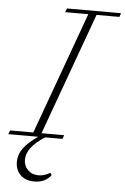

<svg xmlns="http://www.w3.org/2000/svg" viewBox="-106 -706 637 977"><g transform="rotate(5 213.0 -217.0)"><path d="M-45.9 0 -38.6 -19.5H80.1L306.6 -643.6H188.5L195.8 -663.1H472.2L465.3 -643.6H348.6L122.1 -19.5H237.8L231 0H142.6Q49.8 58.1 49.8 122.1Q49.8 153.3 70.8 174.3Q91.8 195.3 125.5 195.3Q154.3 195.3 185.1 177.2L191.9 188.5Q162.6 228.5 106.9 228.5Q60.5 228.5 35.2 202.6Q9.8 176.8 9.8 136.2Q9.8 98.6 33.9 65.9Q58.1 33.2 106.9 0Z"/></g></svg>

Font: Elstob ExtraLight
Style: Italic
Weight: 200
Italic angle: -20°
Designer: Peter S. Baker
Version: Version 1.015